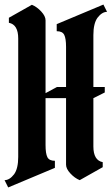

<svg xmlns="http://www.w3.org/2000/svg" viewBox="-30 -791 490 843"><path d="M260 -409V-585Q260 -622 252 -638Q244 -654 219 -654V-685L424 -771L440 -739Q418 -739 398 -713Q380 -688 380 -637V-409H430V-385L380 -360V-148Q380 -87 421 -79V-57L320 0Q298 -9 279 -29.5Q260 -50 260 -68V-360H170V-154Q170 -117 178 -101Q186 -85 211 -85V-54L6 32L-10 0Q12 0 32 -26Q50 -51 50 -102V-622Q50 -683 9 -691V-713L110 -770Q132 -761 151 -740.5Q170 -720 170 -702V-382L220 -409Z"/></svg>

Font: Pirata One
Style: Regular
Weight: 400
Designer: Rodrigo Fuenzalida, Nicolas Massi
Foundry: Rodrigo Fuenzalida, Nicolas Massi
Version: Version 1.001